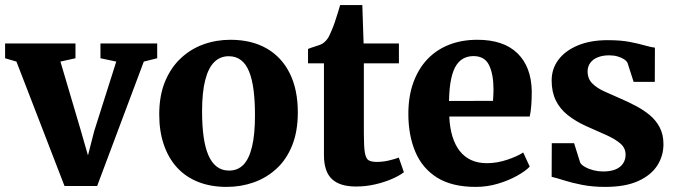

<svg xmlns="http://www.w3.org/2000/svg" viewBox="-26 -722 2657 753"><path d="M227 7.5 38.5 -480.5 -6 -493.5V-551.5H270V-493.5L211 -480.5L291 -210L319 -112.5L343.5 -208L430 -480.5L368 -493.5V-551.5H590.5V-493.5L538 -480.5L355 7.5Z M598.5 -273Q598.5 -347 621.2 -402Q644 -457 683 -493.5Q722 -530 772 -548Q822 -566 877.5 -566Q960.5 -566 1019.8 -532Q1079 -498 1110.5 -434.2Q1142 -370.5 1142 -281.5Q1142 -206 1119.5 -150.8Q1097 -95.5 1057.8 -59.8Q1018.5 -24 968.5 -6.5Q918.5 11 863 11Q801 11 752 -8.2Q703 -27.5 669 -64.2Q635 -101 616.8 -153.8Q598.5 -206.5 598.5 -273ZM872.5 -53Q906.5 -53 928.8 -76Q951 -99 962.5 -147Q974 -195 974 -270Q974 -325.5 968.5 -368.5Q963 -411.5 951 -441.2Q939 -471 919.2 -486.2Q899.5 -501.5 871 -501.5Q837.5 -501.5 814.2 -478.5Q791 -455.5 778.8 -407.8Q766.5 -360 766.5 -285Q766.5 -229 772.5 -186Q778.5 -143 791.2 -113.5Q804 -84 824 -68.5Q844 -53 872.5 -53Z M1370 9.5Q1306.5 9.5 1275.5 -20Q1244.5 -49.5 1244.5 -113.5V-473.5H1182V-530Q1194 -535 1206 -538.5Q1218 -542 1228.5 -546Q1239 -550 1245.5 -556Q1253 -562.5 1258 -569.5Q1263 -576.5 1267.2 -585.5Q1271.5 -594.5 1276 -606Q1281.5 -618.5 1287 -634.8Q1292.5 -651 1298 -668.8Q1303.5 -686.5 1308 -702H1395L1400 -551.5H1538.5V-473.5H1401V-197.5Q1401 -146.5 1405 -123Q1409 -99.5 1420 -93.2Q1431 -87 1452 -87Q1475 -87 1498.8 -92.5Q1522.5 -98 1538 -104L1558 -46.5Q1540.5 -33 1511.2 -20.2Q1482 -7.5 1445.5 1Q1409 9.5 1370 9.5Z M1839.5 11Q1746.5 11 1688.2 -25.5Q1630 -62 1602.8 -126.8Q1575.5 -191.5 1575.5 -275.5Q1575.5 -344 1595 -398Q1614.5 -452 1650 -489.5Q1685.5 -527 1735.2 -546.5Q1785 -566 1846 -566Q1949 -566 2003.2 -513.2Q2057.5 -460.5 2059.5 -365Q2059.5 -332 2057.5 -307.5Q2055.5 -283 2051.5 -265H1736Q1738 -220.5 1748.5 -186.5Q1759 -152.5 1777.5 -129.2Q1796 -106 1822.5 -94Q1849 -82 1883.5 -82Q1923 -82 1963.2 -95.5Q2003.5 -109 2026 -124L2051.5 -68.5Q2036 -52 2003.5 -33.5Q1971 -15 1928.2 -2Q1885.5 11 1839.5 11ZM1735 -326 1907.5 -326.5Q1908 -337.5 1908.8 -348.2Q1909.5 -359 1909.5 -370Q1909.5 -430.5 1892.2 -466.2Q1875 -502 1831 -502Q1811 -502 1794 -494Q1777 -486 1764 -466.8Q1751 -447.5 1743.5 -413.2Q1736 -379 1735 -326Z M2347.5 11Q2298 11 2257 3Q2216 -5 2185.8 -14.8Q2155.5 -24.5 2137.5 -28.5L2138 -160.5H2225.5L2249.5 -84Q2254.5 -75 2268.8 -67Q2283 -59 2301.8 -54.2Q2320.5 -49.5 2339 -49.5Q2369.5 -49.5 2389 -58Q2408.5 -66.5 2418 -81.5Q2427.5 -96.5 2427.5 -115Q2427.5 -141.5 2407.2 -159Q2387 -176.5 2352.2 -192.2Q2317.5 -208 2272.5 -227.5Q2231 -246.5 2200.5 -270.8Q2170 -295 2153.8 -328.2Q2137.5 -361.5 2137.5 -406.5Q2137.5 -452 2164 -487.5Q2190.5 -523 2240 -543.8Q2289.5 -564.5 2357.5 -564.5Q2407.5 -564.5 2442.8 -557.8Q2478 -551 2502.2 -544Q2526.5 -537 2542.5 -535L2542 -401H2459L2435 -475.5Q2431 -483.5 2420.8 -490Q2410.5 -496.5 2395.8 -500.8Q2381 -505 2363 -505Q2337.5 -505 2318.2 -497.2Q2299 -489.5 2288.8 -475.2Q2278.5 -461 2278.5 -442Q2278.5 -413.5 2296.5 -395.2Q2314.5 -377 2343.5 -363.8Q2372.5 -350.5 2405 -336.5Q2436.5 -323 2467 -307Q2497.5 -291 2522 -270.8Q2546.5 -250.5 2561.2 -222.5Q2576 -194.5 2576 -156.5Q2576 -110.5 2551.5 -72.5Q2527 -34.5 2476.5 -11.8Q2426 11 2347.5 11Z"/></svg>

Font: Merriweather 28pt ExtraBold
Style: Regular
Weight: 800
Version: Version 2.100